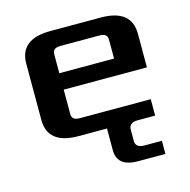

<svg xmlns="http://www.w3.org/2000/svg" viewBox="-98 -576 837 847"><g transform="rotate(-15 320.0 -152.5)"><path d="M65 -112V-368Q65 -480 205 -480H435Q575 -480 575 -368V-215H195V-103Q195 -75 230 -75H555V0H205Q65 0 65 -112ZM195 -290H445V-377Q445 -405 410 -405H230Q195 -405 195 -377ZM335 5Q335 -48 395 -60L475 0Q435 0 435 32V83Q435 115 475 115H555V175H430Q335 175 335 99Z"/></g></svg>

Font: Xolonium
Style: Regular
Weight: 400
Designer: Severin Meyer
Version: Version 4.2